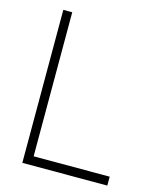

<svg xmlns="http://www.w3.org/2000/svg" viewBox="-109 -796 713 873"><g transform="rotate(15 247.5 -360.0)"><path d="M80 0V-720H122V-42H480V0Z"/></g></svg>

Font: Hauora
Style: Regular
Weight: 400
Designer: Wayne Shih
Foundry: WCYS
Version: Version 1.001